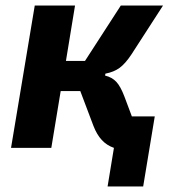

<svg xmlns="http://www.w3.org/2000/svg" viewBox="-20 -536 640 696"><path d="M393 0Q367 -9 349 -28.5Q331 -48 319 -79L271 -206H200L166 0H20L106 -516H252L219 -315H288L418 -516H571L456 -338Q434 -305 413.5 -290Q393 -275 362 -269L361 -262Q386 -256 401.5 -239.5Q417 -223 431 -186L458 -114H541L499 140H370Z"/></svg>

Font: iA Writer Mono V
Style: Regular
Weight: 400
Italic angle: -9.5°
Designer: Mike Abbink, Paul van der Laan, Pieter van Rosmalen
Foundry: Bold Monday
Version: Version 2.000